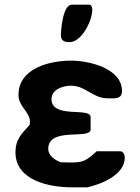

<svg xmlns="http://www.w3.org/2000/svg" viewBox="-20 -793 596 820"><path d="M46 -143C46 -21 192 7 287 7H353C412 -6 513 -46 513 -120C513 -131 507 -147 493 -147H393C346 -105 336 -99 280 -99C274 -99 246 -100 240 -100C216 -108 186 -128 186 -157C186 -253 367 -195 367 -240V-293C367 -337 200 -284 200 -370C200 -412 250 -427 283 -427C346 -427 376 -373 440 -373C469 -373 501 -368 501 -404C501 -502 359 -534 284 -534C191 -534 59 -501 59 -388C59 -337 108 -315 108 -273C108 -271 107 -262 107 -260C71 -221 46 -196 46 -143ZM240 -643C240 -619 255 -613 277 -613C330 -613 374 -707 374 -750C374 -758 373 -773 360 -773H287C246 -773 240 -654 240 -643Z"/></svg>

Font: Asimov Print
Style: C
Weight: 500
Designer: Google
Version: Version 2.000980: 2014